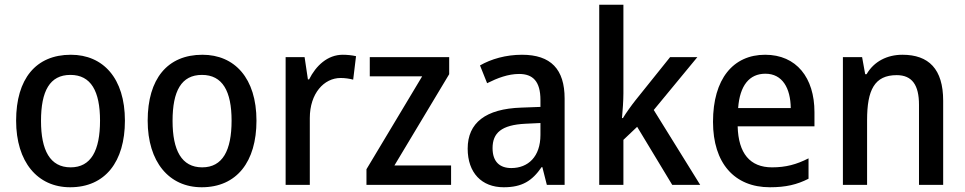

<svg xmlns="http://www.w3.org/2000/svg" viewBox="-20 -780 4070 810"><path d="M507 -271C507 -450 415 -549 279 -549C131 -549 48 -447 48 -271C48 -97 138 10 276 10C424 10 507 -98 507 -271ZM153 -270C153 -396 190 -464 277 -464C364 -464 402 -395 402 -271C402 -145 364 -74 278 -74C191 -74 153 -146 153 -270Z M1062 -271C1062 -450 970 -549 834 -549C686 -549 603 -447 603 -271C603 -97 693 10 831 10C979 10 1062 -98 1062 -271ZM708 -270C708 -396 745 -464 832 -464C919 -464 957 -395 957 -271C957 -145 919 -74 833 -74C746 -74 708 -146 708 -270Z M1426 -549C1362 -549 1313 -503 1284 -445H1279L1265 -539H1185V0H1287V-282C1287 -386 1347 -451 1417 -451C1436 -451 1455 -448 1470 -444L1482 -543C1465 -547 1444 -549 1426 -549Z M1883 0V-82H1644L1875 -467V-539H1540V-458H1761L1526 -66V0Z M2182 -549C2114 -549 2052 -531 2005 -504L2035 -429C2079 -451 2124 -468 2170 -468C2228 -468 2260 -437 2260 -358V-329L2179 -326C2029 -321 1953 -262 1953 -153C1953 -51 2012 10 2105 10C2183 10 2225 -17 2265 -75H2268L2287 0H2362V-364C2362 -488 2304 -549 2182 -549ZM2197 -258 2260 -261V-211C2260 -119 2208 -71 2137 -71C2089 -71 2058 -97 2058 -155C2058 -219 2095 -253 2197 -258Z M2610 -386V-760H2508V0H2610V-190L2668 -245L2816 0H2934L2738 -316L2922 -539H2807L2661 -357C2645 -337 2620 -302 2608 -282H2604C2607 -314 2610 -356 2610 -386Z M3208 -549C3073 -549 2988 -447 2988 -266C2988 -92 3078 10 3228 10C3295 10 3342 -1 3391 -26V-112C3340 -86 3295 -74 3237 -74C3144 -74 3095 -133 3092 -247H3416V-307C3416 -452 3340 -549 3208 -549ZM3209 -469C3281 -469 3315 -408 3316 -324H3094C3101 -419 3141 -469 3209 -469Z M3787 -549C3723 -549 3667 -521 3636 -467H3630L3617 -539H3536V0H3638V-273C3638 -400 3669 -463 3763 -463C3828 -463 3857 -421 3857 -338V0H3959V-355C3959 -489 3898 -549 3787 -549Z"/></svg>

Font: Noto Sans Lao SemiCondensed Medium
Style: Regular
Weight: 500
Width: 4
Designer: Monotype Design Team
Foundry: Monotype Imaging Inc.
Version: Version 2.003